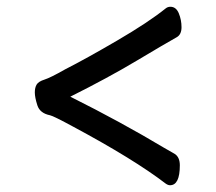

<svg xmlns="http://www.w3.org/2000/svg" viewBox="-20 -522 640 568"><path d="M188 -236Q338 -161 465 -85Q482 -75 489.5 -71Q497 -67 498 -66Q512 -56 512 -33Q512 26 483 26Q477 26 470 21Q376 -51 197 -147Q138 -179 128 -181Q98 -187 90.5 -210.5Q83 -234 83 -248.5Q83 -263 88.5 -272Q94 -281 111.5 -286.5Q129 -292 173 -317Q234 -348 326.5 -402Q419 -456 470 -497Q476 -502 484 -502Q501 -502 509 -482.5Q517 -463 517 -441.5Q517 -420 503 -412Q469 -393 384.5 -342.5Q300 -292 188 -236Z"/></svg>

Font: LXGW ZhenKai
Style: Regular
Weight: 400
Designer: LXGW / Fontworks Inc.
Foundry: LXGW / Fontworks Inc.
Version: Version 0.800;June 8, 2025